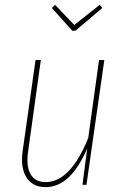

<svg xmlns="http://www.w3.org/2000/svg" viewBox="-20 -769 513 799"><path d="M395 -749 405.8 -735.8 293.9 -641.1H280.8L195.8 -735.8L209 -749L289.1 -665ZM169.9 9.8Q116.2 9.8 90.3 -30.5Q64.5 -70.8 74.2 -140.1L127.9 -519H149.9L97.2 -140.1Q87.9 -77.1 107.2 -44.2Q126.5 -11.2 169.9 -11.2Q272.9 -11.2 347.2 -194.8L392.1 -519H414.1L339.8 0H323.2L342.8 -150.9Q273.4 9.8 169.9 9.8Z"/></svg>

Font: Fira Sans Compressed Thin
Style: Italic
Weight: 100
Width: 3
Italic angle: -8°
Designer: Carrois Corporate & Edenspiekermann AG
Foundry: Carrois Corporate GbR & Edenspiekermann AG
Version: Version 4.203;PS 004.203;hotconv 1.0.88;makeotf.lib2.5.64775